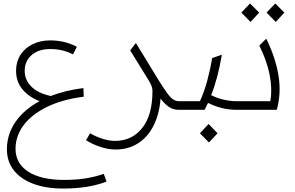

<svg xmlns="http://www.w3.org/2000/svg" viewBox="-20 -636 1709 1112"><path d="M346 456Q247 456 174 429Q101 402 60.5 351Q20 300 20 228Q20 143 69 71Q118 -1 209 -50Q144 -76 108.5 -120.5Q73 -165 73 -226Q73 -278 98 -317.5Q123 -357 168 -379.5Q213 -402 271 -402Q356 -402 425 -365L403 -321Q343 -352 271 -352Q203 -352 163 -317Q123 -282 123 -226Q123 -173 161.5 -134.5Q200 -96 274 -80Q359 -113 463 -126L465 -76Q340 -60 251.5 -16.5Q163 27 116.5 89.5Q70 152 70 226Q70 311 144 358.5Q218 406 351 406Q418 406 473.5 397.5Q529 389 581 371L597 416Q537 438 476 447Q415 456 346 456Z M649 230Q609 230 563.5 215.5Q518 201 478 176L502 136Q536 156 574.5 168Q613 180 646 180Q745 180 804 105Q863 30 863 -108Q863 -126 855.5 -143Q848 -160 836 -179L734 -344L767 -387L899 -171Q929 -123 948 -97Q967 -71 982.5 -60.5Q998 -50 1016 -50H1021V0H1015Q984 0 959.5 -16Q935 -32 910 -65Q903 25 869.5 91.5Q836 158 779.5 194Q723 230 649 230Z M1021 -50H1138Q1163 -104 1180.5 -169.5Q1198 -235 1209 -300L1265 -319Q1242 -183 1203 -85Q1238 -67 1276.5 -58.5Q1315 -50 1347 -50H1353V0H1351Q1306 0 1264 -10.5Q1222 -21 1185 -40Q1175 -20 1165 0H1021Q991 0 991 -25Q991 -50 1021 -50ZM1190 189 1138 136 1188 82 1240 136Z M1353 -50H1546Q1569 -197 1482 -372L1522 -412Q1575 -305 1592.5 -201Q1610 -97 1583 0H1353Q1323 0 1323 -25Q1323 -50 1353 -50ZM1431 -509 1378 -563 1428 -616 1481 -563ZM1577 -509 1524 -563 1574 -616 1627 -563Z"/></svg>

Font: Readex Pro ExtraLight
Style: Regular
Weight: 200
Designer: Bonnie Shaver-Troup, Thomas Jockin
Foundry: Lexend
Version: Version 1.203; ttfautohint (v1.8.3)